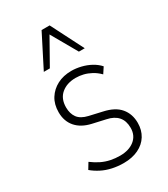

<svg xmlns="http://www.w3.org/2000/svg" viewBox="-184 -817 795 910"><g transform="rotate(-30 213.5 -362.5)"><path d="M219 8Q187 8 157 1.5Q127 -5 101.5 -18Q76 -31 56 -48L76 -81Q100 -63 123 -52Q146 -41 170.5 -36Q195 -31 221 -31Q270 -31 300 -55Q330 -79 330 -121Q330 -159 310 -182Q290 -205 251 -213L180 -229Q127 -241 99 -273.5Q71 -306 71 -355Q71 -398 90.5 -429Q110 -460 143.5 -477.5Q177 -495 221 -495Q246 -495 273 -488.5Q300 -482 324 -469Q348 -456 365 -437L344 -405Q325 -424 304.5 -435Q284 -446 263.5 -451Q243 -456 222 -456Q174 -456 143.5 -430.5Q113 -405 113 -357Q113 -323 129.5 -300.5Q146 -278 185 -269L255 -253Q315 -240 343 -206.5Q371 -173 371 -124Q371 -85 352.5 -55Q334 -25 299.5 -8.5Q265 8 219 8ZM106 -556 196 -733H240L330 -556H298L218 -696L139 -556Z"/></g></svg>

Font: Nunito Sans 10pt Condensed ExtraLight
Style: Regular
Weight: 250
Width: 3
Designer: Vernon Adams
Foundry: Vernon Adams
Version: Version 3.101;gftools[0.9.27]